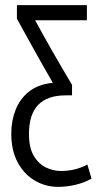

<svg xmlns="http://www.w3.org/2000/svg" viewBox="-20 -542 377 749"><path d="M207 187Q158 187 116 162.5Q74 138 49 91.5Q24 45 24 -21Q24 -71 41 -114Q58 -157 93.5 -185Q129 -213 186 -219Q145 -290 110 -353Q75 -416 46 -469V-522H319V-463H117Q150 -402 187 -337.5Q224 -273 261 -211V-170H236Q93 -170 93 -20Q93 35 112 66.5Q131 98 159.5 111.5Q188 125 217 125Q245 125 270.5 119Q296 113 321 100L337 155Q308 171 274 179Q240 187 207 187Z"/></svg>

Font: Ubuntu Sans Condensed
Style: Regular
Weight: 400
Width: 3
Designer: Dalton Maag Ltd
Foundry: Dalton Maag Ltd
Version: Version 1.006; ttfautohint (v1.8.4.7-5d5b)